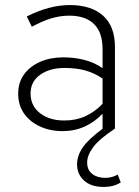

<svg xmlns="http://www.w3.org/2000/svg" viewBox="-20 -509 552 760"><path d="M391 231Q340 231 312.5 205.5Q285 180 285 142Q285 107 308 74Q331 41 387 0H386V-59Q355 -26 315 -8Q275 10 228 10Q178 10 138 -8.5Q98 -27 75 -60Q52 -93 52 -138Q52 -183 75.5 -215Q99 -247 139.5 -264.5Q180 -282 230 -282Q276 -282 315.5 -271.5Q355 -261 386 -239V-314Q386 -381 352 -414Q318 -447 254 -447Q219 -447 183.5 -436.5Q148 -426 106 -403L86 -444Q176 -489 256 -489Q341 -489 388 -447Q435 -405 435 -323V0Q372 42 348.5 74Q325 106 325 134Q325 164 345 179.5Q365 195 397 195Q410 195 423 191.5Q436 188 446 182L458 213Q430 231 391 231ZM234 -32Q281 -32 318 -49Q355 -66 386 -98V-198Q354 -220 318 -230Q282 -240 235 -240Q177 -240 139 -213Q101 -186 101 -139Q101 -90 138.5 -61Q176 -32 234 -32Z"/></svg>

Font: Red Hat Text VF
Style: Regular
Weight: 300
Designer: Pentagram, MCKL
Foundry: Pentagram, MCKL
Version: Version 1.023